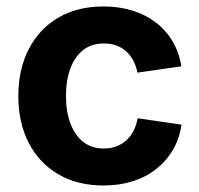

<svg xmlns="http://www.w3.org/2000/svg" viewBox="-20 -567 621 598"><path d="M302.2 10.7Q221.2 10.7 161.6 -24.2Q102.1 -59.1 69.6 -121.8Q37.1 -184.6 37.1 -267.6Q37.1 -351.1 69.6 -414.1Q102.1 -477.1 161.6 -512Q221.2 -546.9 302.2 -546.9Q351.6 -546.9 392.8 -533.9Q434.1 -521 465.8 -496.6Q497.6 -472.2 517.8 -437.7Q538.1 -403.3 544.9 -360.4L408.2 -340.8Q403.8 -361.8 395 -378.4Q386.2 -395 373 -407Q359.9 -418.9 342.5 -425.3Q325.2 -431.6 303.7 -431.6Q265.1 -431.6 239 -411.1Q212.9 -390.6 199.2 -353.8Q185.5 -316.9 185.5 -268.1Q185.5 -219.7 199.2 -182.9Q212.9 -146 239 -125.2Q265.1 -104.5 303.7 -104.5Q325.2 -104.5 342.5 -111.1Q359.9 -117.7 373.3 -129.9Q386.7 -142.1 395.8 -159.4Q404.8 -176.8 408.7 -198.7L545.4 -178.7Q539.1 -135.3 518.8 -100.6Q498.5 -65.9 466.8 -40.8Q435.1 -15.6 393.3 -2.4Q351.6 10.7 302.2 10.7Z"/></svg>

Font: Inter 18pt
Style: Bold
Weight: 700
Designer: Rasmus Andersson
Foundry: rsms
Version: Version 4.001;git-66647c0bb